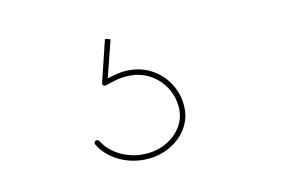

<svg xmlns="http://www.w3.org/2000/svg" viewBox="-40 -70 529 351"><g transform="rotate(-10 225.0 105.0)"><path d="M181 -7.5 171 -10 152 68C152 68.5 151.5 69.5 152 71C152.5 73 154.5 75 158 74C173.5 69 184.5 64 206 64C247 64 282.5 98 282.5 142C282.5 178 248.5 210 202.5 210C171 210 142.5 195 128.5 172C128 171 125 168.5 121.5 170.5C118 172.5 119.5 176 120 177C136 204 168.5 220 202.5 220C252.5 220 292.5 184.5 292.5 142C292.5 92.5 253 54 206 54C188 54 177 58 163.5 62Z"/></g></svg>

Font: ZnikomitSC
Style: Regular
Weight: 100
Designer: gluk
Foundry: gluk
Version: Version 0.55